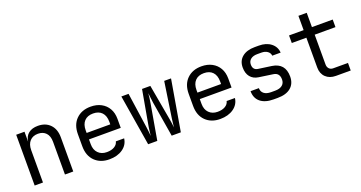

<svg xmlns="http://www.w3.org/2000/svg" viewBox="-39 -1325 3679 1954"><g transform="rotate(-20 1800.0 -347.5)"><path d="M92 0V-550H182V-445H183Q190 -500 228 -530Q266 -560 329 -560Q412 -560 461 -509Q510 -458 510 -370V0H420V-354Q420 -417 388.5 -450.5Q357 -484 303 -484Q247 -484 214.5 -449Q182 -414 182 -350V0Z M900 10Q803 10 743.5 -48.5Q684 -107 684 -210V-340Q684 -443 743.5 -501.5Q803 -560 900 -560Q965 -560 1013.5 -534Q1062 -508 1089 -461Q1116 -414 1116 -350V-252H772V-200Q772 -139 807 -103.5Q842 -68 900 -68Q950 -68 982.5 -87.5Q1015 -107 1022 -140H1112Q1103 -71 1045 -30.5Q987 10 900 10ZM772 -322H1028V-350Q1028 -415 994.5 -450.5Q961 -486 900 -486Q839 -486 805.5 -450.5Q772 -415 772 -350Z M1321 0 1231 -550H1309L1365 -162Q1368 -140 1371 -113.5Q1374 -87 1375 -70Q1377 -87 1379.5 -113.5Q1382 -140 1386 -162L1455 -550H1545L1614 -162Q1618 -140 1621.5 -113.5Q1625 -87 1626 -70Q1628 -87 1631 -113.5Q1634 -140 1637 -162L1695 -550H1769L1675 0H1576L1513 -380Q1509 -408 1505.5 -439.5Q1502 -471 1500 -488Q1499 -471 1495 -439.5Q1491 -408 1486 -380L1420 0Z M2100 10Q2003 10 1943.5 -48.5Q1884 -107 1884 -210V-340Q1884 -443 1943.5 -501.5Q2003 -560 2100 -560Q2165 -560 2213.5 -534Q2262 -508 2289 -461Q2316 -414 2316 -350V-252H1972V-200Q1972 -139 2007 -103.5Q2042 -68 2100 -68Q2150 -68 2182.5 -87.5Q2215 -107 2222 -140H2312Q2303 -71 2245 -30.5Q2187 10 2100 10ZM1972 -322H2228V-350Q2228 -415 2194.5 -450.5Q2161 -486 2100 -486Q2039 -486 2005.5 -450.5Q1972 -415 1972 -350Z M2678 8Q2586 8 2535.5 -33.5Q2485 -75 2485 -151H2575Q2575 -113 2602 -91.5Q2629 -70 2678 -70H2722Q2772 -70 2799.5 -92Q2827 -114 2827 -154Q2827 -225 2762 -234L2610 -256Q2554 -264 2523 -302.5Q2492 -341 2492 -404Q2492 -476 2541.5 -517Q2591 -558 2678 -558H2722Q2802 -558 2852.5 -518.5Q2903 -479 2907 -415H2816Q2814 -444 2788.5 -463Q2763 -482 2722 -482H2678Q2632 -482 2606 -461Q2580 -440 2580 -404Q2580 -346 2633 -338L2775 -318Q2915 -298 2915 -154Q2915 -77 2864.5 -34.5Q2814 8 2722 8Z M3355 0Q3287 0 3246 -39.5Q3205 -79 3205 -145V-468H3047V-550H3205V-705H3295V-550H3520V-468H3295V-145Q3295 -117 3311.5 -99.5Q3328 -82 3355 -82H3515V0Z"/></g></svg>

Font: JetBrainsMono NFM
Style: Regular
Weight: 400
Monospace: yes
Designer: Philipp Nurullin, Konstantin Bulenkov
Foundry: JetBrains
Version: Version 2.304; ttfautohint (v1.8.4.7-5d5b);Nerd Fonts 3.3.0